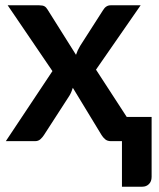

<svg xmlns="http://www.w3.org/2000/svg" viewBox="-20 -533 602 725"><path d="M552.5 -91.5V135Q552.5 152 542.5 162Q532.5 172 517.5 172H440.5V0H399Q385.5 0 377.2 -7Q369 -14 363.5 -23L255 -201.5Q252.5 -193 249.2 -185.5Q246 -178 242 -171.5L146 -23Q140.5 -14.5 132.5 -7.2Q124.5 0 112.5 0H2L178 -264.5L9 -513H128Q141.5 -513 148 -509.2Q154.5 -505.5 159.5 -497L267 -326Q272.5 -343 282.5 -359.5L369 -494.5Q380 -513 397.5 -513H511L342.5 -270L458.5 -91.5Z"/></svg>

Font: Lato 2
Style: Bold
Weight: 700
Designer: Lukasz Dziedzic with Adam Twardoch and Botio Nikoltchev
Foundry: tyPoland Lukasz Dziedzic
Version: Version 2.015; 2015-08-06; http://www.latofonts.com/